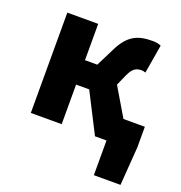

<svg xmlns="http://www.w3.org/2000/svg" viewBox="-124 -616 842 894"><g transform="rotate(20 297.0 -168.5)"><path d="M63 0H216V-196H281L381 0H438V172H570L584 -19V-121H478L395 -261L419 -315C437 -356 456 -363 481 -363C488 -363 494 -361 500 -359L524 -501C511 -507 498 -509 483 -509C409 -509 362 -490 321 -405L277 -317H216V-497H63Z"/></g></svg>

Font: Source Sans Pro
Style: Bold
Weight: 700
Designer: Paul D. Hunt
Foundry: Adobe Systems Incorporated
Version: Version 3.006;hotconv 1.0.111;makeotfexe 2.5.65597